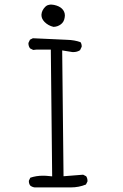

<svg xmlns="http://www.w3.org/2000/svg" viewBox="-20 -836 540 841"><path d="M263.2 -758.8Q264.2 -763.2 264.2 -768.1Q264.2 -785.2 251.5 -797.9Q239.7 -809.6 216.8 -814.5Q209.5 -815.9 205.6 -815.9Q201.7 -815.9 199.5 -815.7Q197.3 -815.4 194.1 -814.7Q190.9 -814 188 -813Q182.6 -810.5 178.2 -806.2Q163.1 -791 161.6 -772.5Q161.6 -771 161.6 -769.5Q161.6 -753.9 175.3 -739.7Q191.4 -723.6 214.4 -718.3Q232.4 -718.8 246.6 -729.5Q260.3 -739.7 263.2 -758.8ZM290 -15.1Q325.7 -15.1 356.4 -27.8L362.8 -40.5Q363.3 -42 363.3 -43Q363.3 -55.2 357.4 -64L344.2 -70.8L258.3 -64L252.4 -615.2L297.4 -607.9Q299.8 -607.9 301.8 -607.9Q317.9 -607.9 330.6 -616.2L337.4 -630.4Q337.9 -631.8 337.9 -632.8Q337.9 -644 332.5 -651.4Q306.6 -660.6 274.4 -661.6Q242.2 -662.6 124 -668.5L111.3 -662.1L105 -648.9Q104.5 -647.5 104.5 -646.5Q104.5 -633.3 111.8 -624L125.5 -617.2L139.6 -618.7H202.6L208.5 -63.5L193.8 -64.9Q180.7 -66.4 168.5 -66.4Q138.7 -66.4 112.8 -57.6L106.9 -45.4Q106.4 -43.9 106.4 -43Q106.4 -30.8 112.8 -22.9Q121.1 -16.6 131.8 -15.1Z"/></svg>

Font: NaikaiFont
Style: ExtraLight
Weight: 200
Version: Version 1.89